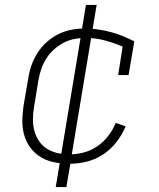

<svg xmlns="http://www.w3.org/2000/svg" viewBox="-20 -653 640 775"><path d="M261 8Q238 8 215.5 5Q193 2 172.5 -5.5Q152 -13 134.5 -25.5Q117 -38 104 -55Q91 -72 83 -92.5Q75 -113 72 -135Q69 -157 70.5 -180Q72 -203 75 -226L94 -336Q98 -363 107 -389Q116 -415 131.5 -439.5Q147 -464 169 -483.5Q191 -503 216.5 -515.5Q242 -528 269 -533Q296 -538 324 -538Q351 -538 377 -534Q403 -530 427.5 -523.5Q452 -517 475.5 -507.5Q499 -498 522 -486L499 -350H457L475 -465Q440 -480 402.5 -490Q365 -500 325 -500Q302 -500 279.5 -495.5Q257 -491 236 -480Q215 -469 197 -452.5Q179 -436 166.5 -416Q154 -396 146.5 -374Q139 -352 135 -329L117 -219Q113 -195 113 -170.5Q113 -146 119 -124Q125 -102 138 -83Q151 -64 170.5 -52Q190 -40 213.5 -35Q237 -30 261 -30Q289 -30 318 -37.5Q347 -45 372.5 -62.5Q398 -80 417 -104.5Q436 -129 447 -157L487 -143Q473 -109 450 -79.5Q427 -50 396 -29.5Q365 -9 330 -0.5Q295 8 261 8ZM205 102 307 -511H328L307 -514L327 -633H370L268 -19H247L268 -16L248 102Z"/></svg>

Font: Iosevka Curly Slab XLtEx
Style: Italic
Weight: 200
Width: 7
Italic angle: -9°
Monospace: yes
Designer: Belleve Invis
Foundry: Belleve Invis
Version: Version 11.1.0; ttfautohint (v1.8.3)